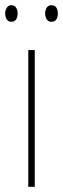

<svg xmlns="http://www.w3.org/2000/svg" viewBox="-32 -720 243 740"><path d="M102 0H77V-527H102ZM-12 -668Q-12 -680 -6 -690Q0 -700 12 -700Q24 -700 30 -690.5Q36 -681 36 -668Q36 -654 30 -645Q24 -636 12 -636Q0 -636 -6 -645.5Q-12 -655 -12 -668ZM142 -668Q142 -681 148 -690.5Q154 -700 166 -700Q179 -700 185 -691Q191 -682 191 -668Q191 -654 185 -645Q179 -636 166 -636Q154 -636 148 -645.5Q142 -655 142 -668Z"/></svg>

Font: Noto Sans Lao Looped Condensed Thin
Style: Regular
Weight: 100
Width: 3
Designer: Mark Frömberg, Ben Mitchell
Foundry: The Fontpad Ltd
Version: Version 1.002; ttfautohint (v1.8.4.7-5d5b)